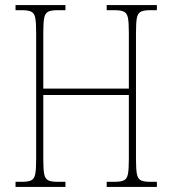

<svg xmlns="http://www.w3.org/2000/svg" viewBox="-20 -734 676 754"><path d="M41 0V-20H66Q91 -20 103 -26Q115 -32 118.5 -51Q122 -70 122 -108V-606Q122 -645 118.5 -663.5Q115 -682 103 -688Q91 -694 66 -694H41V-714H237V-694H206Q181 -694 169 -688Q157 -682 153.5 -663.5Q150 -645 150 -606V-386H486V-606Q486 -645 482.5 -663.5Q479 -682 467 -688Q455 -694 430 -694H399V-714H596V-694H570Q545 -694 533 -688Q521 -682 517.5 -663.5Q514 -645 514 -606V-108Q514 -70 517.5 -51Q521 -32 533 -26Q545 -20 570 -20H596V0H399V-20H430Q455 -20 467 -26Q479 -32 482.5 -51Q486 -70 486 -108V-361H150V-108Q150 -70 153.5 -51Q157 -32 169 -26Q181 -20 206 -20H237V0Z"/></svg>

Font: Noto Serif Lao Condensed Thin
Style: Regular
Weight: 100
Width: 3
Designer: Monotype Design Team
Foundry: Monotype Imaging Inc.
Version: Version 2.003; ttfautohint (v1.8.4.7-5d5b)